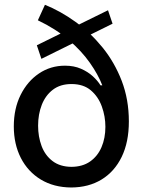

<svg xmlns="http://www.w3.org/2000/svg" viewBox="-20 -791 611 822"><path d="M461.9 -689.5 157.2 -539.1 137.7 -597.2 442.4 -747.1ZM285.2 11.7Q210.4 11.2 155 -22.2Q99.6 -55.7 69.3 -114.7Q39.1 -173.8 39.1 -250Q39.1 -325.7 68.1 -384.3Q97.2 -442.9 146.7 -476.3Q196.3 -509.8 258.3 -509.8Q296.9 -509.8 326.4 -496.8Q356 -483.9 377 -464.8Q397.9 -445.8 410.2 -425.8H418Q399.9 -472.2 364.7 -522.2Q329.6 -572.3 274.7 -619.6Q219.7 -667 142.1 -704.1L172.4 -770.5Q238.8 -743.7 302.7 -697.8Q366.7 -651.9 418.5 -588.4Q470.2 -524.9 501 -445.1Q531.7 -365.2 531.7 -271Q531.7 -182.6 501 -119.4Q470.2 -56.2 415 -22.5Q359.9 11.2 285.2 11.7ZM286.1 -76.7Q333.5 -77.1 365.7 -99.6Q397.9 -122.1 414.6 -160.9Q431.2 -199.7 431.2 -248Q431.2 -293 416 -335Q400.9 -377 369.1 -404.1Q337.4 -431.2 286.1 -431.2Q238.3 -431.2 206.5 -407Q174.8 -382.8 158.9 -342.3Q143.1 -301.8 143.1 -252.9Q143.1 -206.1 158 -166Q172.9 -126 204.8 -101.6Q236.8 -77.1 286.1 -76.7Z"/></svg>

Font: Inter 24pt Medium
Style: Regular
Weight: 500
Designer: Rasmus Andersson
Foundry: rsms
Version: Version 4.001;git-66647c0bb